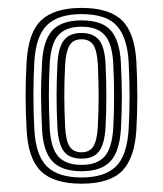

<svg xmlns="http://www.w3.org/2000/svg" viewBox="-20 -826 401 473"><path d="M181 -373.5Q112.2 -373.5 80.6 -404.5Q49 -435.5 45.5 -507.5Q43.2 -548.5 43.1 -589.4Q43 -630.2 45.5 -673Q49.5 -746.2 81.9 -776.4Q114.2 -806.5 181 -806.5Q249.2 -806.5 280.8 -775.6Q312.2 -744.8 316 -673Q320.5 -587.5 316 -507.5Q312 -436.8 281.1 -405.1Q250.2 -373.5 181 -373.5ZM181 -388.8Q237.2 -388.8 265.2 -415.6Q293.2 -442.5 297 -509Q299.2 -549 299.2 -587.8Q299.2 -626.5 297 -672.2Q293.8 -732.8 268.2 -762Q242.8 -791.2 181 -791.2Q123.5 -791.2 95.8 -764.1Q68 -737 64.5 -672.2Q60.2 -593 64.5 -508.5Q67.8 -443.5 95.4 -416.1Q123 -388.8 181 -388.8ZM181 -404.2Q132 -404.2 109.1 -428.6Q86.2 -453 83.5 -509.2Q81.8 -544.8 81.2 -583.9Q80.8 -623 83.5 -670.5Q86.5 -727 109.2 -751.4Q132 -775.8 181 -775.8Q231.8 -775.8 253.4 -750.5Q275 -725.2 277.8 -671.5Q280.2 -625 280.2 -587.9Q280.2 -550.8 278 -510Q274.8 -452.8 251.9 -428.5Q229 -404.2 181 -404.2ZM181 -419.8Q219.5 -419.8 237.9 -440.8Q256.2 -461.8 259 -511.2Q263.2 -587.8 259 -669.5Q256.5 -718.2 238.2 -739.2Q220 -760.2 181 -760.2Q142.2 -760.2 123.8 -739.4Q105.2 -718.5 102.5 -669.5Q98.2 -592.2 102.5 -510.8Q105 -461.5 123.5 -440.6Q142 -419.8 181 -419.8ZM181 -435.2Q150.5 -435.2 137 -453.6Q123.5 -472 121.5 -512Q119.2 -555 119.4 -592.1Q119.5 -629.2 121.5 -669Q123.8 -709.2 137.6 -727Q151.5 -744.8 181 -744.8Q209.5 -744.8 223.8 -727.6Q238 -710.5 240 -668.5Q244 -588 240 -513.2Q237.8 -471.5 224.2 -453.4Q210.8 -435.2 181 -435.2ZM181 -450.8Q201 -450.8 210.1 -465.6Q219.2 -480.5 221 -514Q223 -551.8 223 -588.2Q223 -624.8 221 -667.5Q219.2 -700.8 210 -715Q200.8 -729.2 181 -729.2Q159.8 -729.2 151 -713.6Q142.2 -698 140.5 -667Q138.2 -623.5 138.4 -589Q138.5 -554.5 140.5 -513Q142.2 -479.5 151.5 -465.1Q160.8 -450.8 181 -450.8Z"/></svg>

Font: Big Shoulders Inline Text ExtraBold
Style: Regular
Weight: 800
Designer: Patric King
Foundry: XO Type Co
Version: Version 1.000